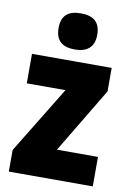

<svg xmlns="http://www.w3.org/2000/svg" viewBox="-87 -831 605 885"><g transform="rotate(10 215.0 -388.0)"><path d="M219 -776C160 -776 129 -751 129 -691C129 -632 162 -607 219 -607C275 -607 310 -632 310 -691C310 -751 278 -776 219 -776ZM411 0V-138H219L402 -443V-553H29V-415H210L18 -101V0Z"/></g></svg>

Font: Noto Sans Arabic UI Cn Bk
Style: Regular
Weight: 900
Width: 3
Designer: Monotype Design Team, Nadine Chahine and Nizar Qandah
Foundry: Monotype Imaging Inc.
Version: Version 2.010